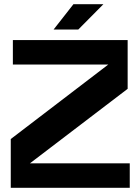

<svg xmlns="http://www.w3.org/2000/svg" viewBox="-20 -890 664 910"><path d="M122 -116H595V0H31V-231L493 -584H41V-700H585V-469ZM234 -750 328 -870H470L351 -750Z"/></svg>

Font: Fivo Sans Modern
Style: Regular
Weight: 700
Designer: Alexander Slobzheninov
Foundry: Alexander Slobzheninov
Version: 1.0